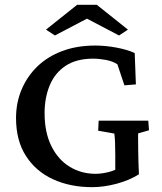

<svg xmlns="http://www.w3.org/2000/svg" viewBox="-20 -772 676 801"><path d="M364.3 8.8Q273.4 8.8 201.7 -23.9Q129.9 -56.6 88.4 -121.1Q46.9 -185.5 46.9 -279.3Q46.9 -343.8 70.3 -398.9Q93.8 -454.1 136.2 -495.1Q178.7 -536.1 239.7 -559.1Q300.8 -582 377.9 -582Q418.9 -582 464.4 -573.7Q509.8 -565.4 542 -550.8L546.9 -419.9L499 -416L469.7 -503.9Q450.2 -516.6 421.9 -522Q393.6 -527.3 369.1 -527.3Q298.8 -527.3 253.9 -497.6Q209 -467.8 187.5 -416Q166 -364.3 166 -299.8Q166 -219.7 194.3 -162.6Q222.7 -105.5 271 -76.2Q319.3 -46.9 378.9 -46.9Q402.3 -46.9 431.2 -53.7Q460 -60.5 482.4 -76.2L460.9 -22.5V-125Q460.9 -153.3 460 -177.7Q459 -202.1 457 -214.8L389.6 -226.6L391.6 -268.6H598.6L601.6 -228.5L556.6 -215.8Q555.7 -210 556.2 -190.4Q556.6 -170.9 556.6 -145.5Q556.6 -118.2 557.6 -95.2Q558.6 -72.3 559.6 -44.9Q519.5 -19.5 466.3 -5.4Q413.1 8.8 364.3 8.8ZM513.7 -648.4 476.6 -624 312.5 -710H373L209 -624L171.9 -648.4L301.8 -752H383.8Z"/></svg>

Font: Crimson Pro Medium
Style: Regular
Weight: 500
Designer: Jacques Le Bailly
Foundry: Baron von Fonthausen
Version: Version 1.003